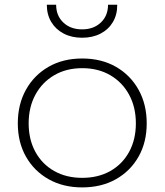

<svg xmlns="http://www.w3.org/2000/svg" viewBox="-20 -786 698 814"><path d="M328.5 8.5Q247.5 8.5 186 -26.2Q124.5 -61 90 -122Q55.5 -183 55.5 -263Q55.5 -343.5 90 -405.5Q124.5 -467.5 185.8 -502.8Q247 -538 328.5 -538Q410 -538 471.5 -502.8Q533 -467.5 567.5 -405.5Q602 -343.5 602 -263Q602 -183 567.5 -122Q533 -61 471.5 -26.2Q410 8.5 328.5 8.5ZM328.5 -32Q396.5 -32 447.8 -61Q499 -90 527.5 -142.2Q556 -194.5 556 -263Q556 -331.5 527.5 -384.2Q499 -437 447.8 -467Q396.5 -497 328.5 -497Q261 -497 209.8 -467Q158.5 -437 130 -384.2Q101.5 -331.5 101.5 -263Q101.5 -194.5 130 -142.2Q158.5 -90 209.8 -61Q261 -32 328.5 -32ZM477 -766Q477.5 -724.5 458.8 -692.8Q440 -661 406.2 -643.5Q372.5 -626 328 -626Q283.5 -626 249.8 -643.8Q216 -661.5 197.2 -693Q178.5 -724.5 178.5 -766H218Q218 -719.5 248.5 -690.5Q279 -661.5 328 -661.5Q377 -661.5 407.5 -690.5Q438 -719.5 438 -766Z"/></svg>

Font: Hepta Slab ExtraLight Light
Style: Regular
Weight: 300
Version: Version 1.100